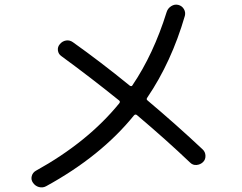

<svg xmlns="http://www.w3.org/2000/svg" viewBox="-20 -771 1040 824"><path d="M177.7 28.3Q163.1 36.1 147 31.7Q130.9 27.3 121.1 12.7Q112.3 0 116.2 -15.1Q120.1 -30.3 133.8 -38.1Q356.4 -161.1 492.2 -328.1Q497.1 -335 491.2 -339.8Q370.1 -437.5 243.2 -530.3Q230.5 -539.1 228.5 -554.7Q226.6 -570.3 237.3 -582Q248 -594.7 263.7 -597.2Q279.3 -599.6 293 -589.8Q411.1 -505.9 537.1 -403.3Q539.1 -401.4 543 -401.4Q546.9 -401.4 547.9 -404.3Q638.7 -538.1 695.3 -719.7Q700.2 -735.4 714.8 -744.6Q729.5 -753.9 745.1 -750Q760.7 -746.1 769 -732.4Q777.3 -718.8 773.4 -703.1Q715.8 -504.9 612.3 -352.5Q606.4 -344.7 613.3 -339.8Q736.3 -236.3 849.6 -129.9Q861.3 -119.1 861.8 -102.5Q862.3 -85.9 851.1 -75.2Q839.8 -64.5 823.7 -63Q807.6 -61.5 795.9 -73.2Q693.4 -170.9 567.4 -277.3Q560.5 -282.2 554.7 -275.4Q413.1 -100.6 177.7 28.3Z"/></svg>

Font: Rounded Mgen+ 1mn regular
Style: Regular
Weight: 400
Designer: [Source Han Sans]
Ryoko NISHIZUKA  (kana & ideographs); Paul D. Hunt (Latin, Greek & Cyrillic); Wenlong ZHANG  (bopomofo
Version: Version 1.059.20150602